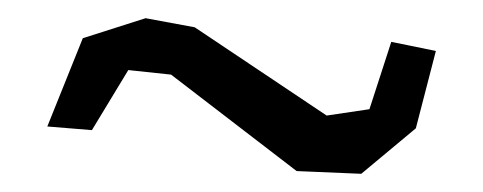

<svg xmlns="http://www.w3.org/2000/svg" viewBox="-20 -730 531 211"><path d="M306 -542 168 -648 121 -653 81 -587 32 -591 71 -688 140 -710 194 -700 339 -603 386 -610 410 -684 459 -674 437 -589 377 -539Z"/></svg>

Font: Alike Angular
Style: Regular
Weight: 400
Designer: Sveta Sebyakina
Foundry: Cyreal (www.cyreal.org)
Version: Version 1.300; ttfautohint (v1.8.4.7-5d5b)